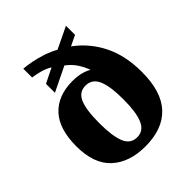

<svg xmlns="http://www.w3.org/2000/svg" viewBox="-209 -899 1047 1047"><g transform="rotate(-45 314.0 -376.0)"><path d="M311 10Q187 10 115.5 -56Q44 -122 44 -257Q44 -391 106.5 -457.5Q169 -524 281 -524Q319 -524 348 -516Q377 -508 394 -497Q383 -528 363.5 -558.5Q344 -589 310 -615L168 -546V-615L253 -657Q229 -672 199 -680.5Q169 -689 139 -693V-761Q166 -759 202 -752Q238 -745 275 -732.5Q312 -720 344 -702L469 -762V-692L409 -663Q490 -604 537 -511.5Q584 -419 584 -291Q584 -139 514 -64.5Q444 10 311 10ZM314 -57Q364 -57 385.5 -107.5Q407 -158 407 -256Q407 -358 385.5 -407Q364 -456 313 -456Q264 -456 243 -408.5Q222 -361 222 -256Q222 -158 242.5 -107.5Q263 -57 314 -57Z"/></g></svg>

Font: Noto Serif Tamil ExtraBold
Style: Italic
Weight: 800
Italic angle: -12°
Designer: Indian Type Foundry, Tom Grace, and the Monotype Design Team
Foundry: Monotype Imaging Inc.
Version: Version 2.003; ttfautohint (v1.8.4.7-5d5b)